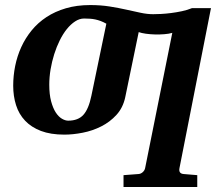

<svg xmlns="http://www.w3.org/2000/svg" viewBox="-20 -520 886 759"><path d="M234.4 12.2Q180.2 12.2 141.8 -2.4Q103.5 -17.1 79.1 -43Q54.7 -68.8 43.5 -104.2Q32.2 -139.6 32.2 -181.2Q32.2 -220.2 40 -259.3Q47.9 -298.3 64 -333.7Q80.1 -369.1 105 -399.7Q129.9 -430.2 163.6 -452.4Q197.3 -474.6 240.5 -487.3Q283.7 -500 336.4 -500Q377.9 -500 413.3 -494.4Q448.7 -488.8 479.2 -481.9Q509.8 -475.1 535.9 -469.5Q562 -463.9 585.4 -463.9Q597.7 -463.9 616.5 -464.8Q635.3 -465.8 656.5 -468.5Q677.7 -471.2 699.5 -475.8Q721.2 -480.5 738.8 -487.8H814L689.5 144.5Q685.1 166.5 706.5 168L759.8 172.4V219.2H468.3V172.4L526.9 168Q536.6 167.5 544.2 160.6Q551.8 153.8 553.7 144.5L661.1 -390.1Q647.9 -386.2 629.6 -384.8Q611.3 -383.3 592.5 -383.8Q573.7 -384.3 556.4 -386.7Q539.1 -389.2 528.3 -393.1L475.1 -135.7Q466.3 -94.2 440.4 -65.9Q414.6 -37.6 380.1 -20.3Q345.7 -2.9 307.1 4.6Q268.6 12.2 234.4 12.2ZM400.4 -426.3Q388.2 -433.1 377.7 -437Q367.2 -440.9 356.9 -443.1Q346.7 -445.3 335.9 -446Q325.2 -446.8 312.5 -446.8Q294.4 -446.8 277.1 -435.5Q259.8 -424.3 244.4 -405.3Q229 -386.2 216.3 -360.6Q203.6 -335 194.3 -305.7Q185.1 -276.4 179.9 -245.6Q174.8 -214.8 174.8 -185.1Q174.8 -146.5 182.1 -119.4Q189.5 -92.3 200.4 -75.4Q211.4 -58.6 224.6 -50.8Q237.8 -43 249.5 -43Q289.1 -43 309.8 -66.2Q330.6 -89.4 341.3 -141.6Z"/></svg>

Font: Charis SIL Eur
Style: Bold Italic
Weight: 700
Italic angle: -11°
Foundry: SIL International
Version: Version 5.000